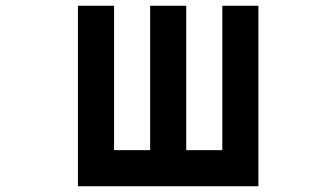

<svg xmlns="http://www.w3.org/2000/svg" viewBox="-20 -645 1165 665"><path d="M250 0V-625H375V-125H500V-625H625V-125H750V-625H875V0Z"/></svg>

Font: Eyechart
Style: Regular
Weight: 400
Designer: Peter Wiegel
Foundry: Peter Wiegel
Version: Version 1.000